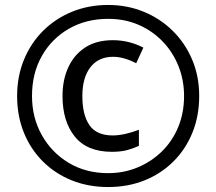

<svg xmlns="http://www.w3.org/2000/svg" viewBox="-20 -744 872 774"><path d="M416 10Q336 10 269 -17Q202 -44 152.5 -93.5Q103 -143 76 -210Q49 -277 49 -357Q49 -436 76.5 -503Q104 -570 153.5 -619.5Q203 -669 270 -696.5Q337 -724 416 -724Q492 -724 558.5 -697Q625 -670 675.5 -620.5Q726 -571 754.5 -504Q783 -437 783 -357Q783 -277 756 -210Q729 -143 679.5 -93.5Q630 -44 563 -17Q496 10 416 10ZM416 -46Q479 -46 534.5 -69Q590 -92 632.5 -133.5Q675 -175 698.5 -232Q722 -289 722 -357Q722 -421 699.5 -477.5Q677 -534 635.5 -577Q594 -620 538.5 -644Q483 -668 416 -668Q327 -668 257.5 -628Q188 -588 148.5 -518Q109 -448 109 -357Q109 -270 148.5 -199.5Q188 -129 257 -87.5Q326 -46 416 -46ZM431 -132Q331 -132 281.5 -193.5Q232 -255 232 -357Q232 -422 255.5 -473Q279 -524 324 -553Q369 -582 435 -582Q500 -582 558 -552L529 -489Q479 -515 436 -515Q377 -515 344.5 -473Q312 -431 312 -357Q312 -281 340.5 -239.5Q369 -198 435 -198Q458 -198 486.5 -204.5Q515 -211 540 -221V-156Q516 -145 491 -138.5Q466 -132 431 -132Z"/></svg>

Font: Noto Sans Medium
Style: Regular
Weight: 500
Designer: Monotype Design Team
Foundry: Monotype Imaging Inc.
Version: Version 2.007